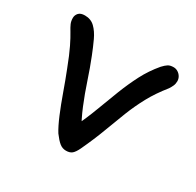

<svg xmlns="http://www.w3.org/2000/svg" viewBox="-118 -634 791 776"><g transform="rotate(30 277.5 -246.0)"><path d="M276 10Q259 10 245.5 -1Q232 -12 215 -35Q200 -59 183 -99.5Q166 -140 149 -188Q132 -236 115 -279Q94 -334 78.5 -365.5Q63 -397 52.5 -414Q42 -431 37 -442.5Q32 -454 32 -469Q32 -482 41 -492Q50 -502 70 -502Q98 -502 116.5 -484Q135 -466 148.5 -437Q162 -408 175 -375Q193 -330 210 -278.5Q227 -227 247 -178.5Q267 -130 290 -92L256 -91Q283 -147 302.5 -199.5Q322 -252 341 -300.5Q360 -349 382.5 -392.5Q405 -436 438 -475Q450 -488 459.5 -494Q469 -500 485 -500Q496 -500 505.5 -494Q515 -488 520.5 -478.5Q526 -469 526 -458Q526 -446 521.5 -436Q517 -426 511 -417Q474 -371 450.5 -327.5Q427 -284 409 -238.5Q391 -193 372 -141.5Q353 -90 324 -28Q314 -7 304 1.5Q294 10 276 10Z"/></g></svg>

Font: Shantell Sans Light
Style: Regular
Weight: 400
Version: Version 1.011;[c5ecc13dd]